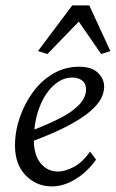

<svg xmlns="http://www.w3.org/2000/svg" viewBox="-20 -666 419 694"><path d="M167 7.8Q112.3 7.8 73.2 -31.7Q34.2 -71.3 34.2 -139.6Q34.2 -191.4 51.8 -242.2Q69.3 -293 100.1 -334.5Q130.9 -376 173.3 -400.4Q215.8 -424.8 265.6 -424.8Q311.5 -424.8 334 -402.8Q356.4 -380.9 356.4 -353.5Q356.4 -325.2 339.4 -299.8Q322.3 -274.4 288.1 -249.5Q253.9 -224.6 204.6 -200.7Q155.3 -176.8 90.8 -153.3V-192.4Q154.3 -216.8 198.7 -239.7Q243.2 -262.7 267.1 -288.6Q291 -314.5 291 -342.8Q291 -364.3 276.9 -375Q262.7 -385.7 241.2 -385.7Q204.1 -385.7 172.4 -356Q140.6 -326.2 121.6 -275.4Q102.5 -224.6 102.5 -158.2Q102.5 -105.5 127 -75.7Q151.4 -45.9 190.4 -45.9Q213.9 -45.9 245.6 -62Q277.3 -78.1 305.7 -118.2L327.1 -88.9Q294.9 -43.9 252.4 -18.1Q210 7.8 167 7.8ZM378.9 -481.4 345.7 -470.7 241.2 -622.1H297.9L151.4 -470.7L117.2 -481.4L241.2 -646.5H302.7Z"/></svg>

Font: Crimson Pro Light
Style: Italic
Weight: 300
Italic angle: -12°
Designer: Jacques Le Bailly
Foundry: Baron von Fonthausen
Version: Version 1.003